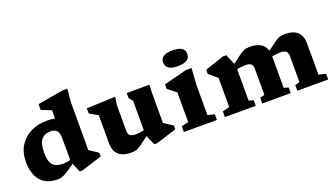

<svg xmlns="http://www.w3.org/2000/svg" viewBox="-66 -1253 3086 1774"><g transform="rotate(-20 1477.0 -366.0)"><path d="M710 -50.5 508 13H481L443.5 -76Q386.5 -35 354.8 -16Q323 3 304.2 8Q285.5 13 267.5 13Q155.5 13 99.5 -54.5Q43.5 -122 43.5 -239Q43.5 -330 84 -395.5Q124.5 -461 194 -496.2Q263.5 -531.5 350.5 -531.5Q398 -531.5 434 -524.5V-606Q428 -608 410 -615.2Q392 -622.5 371 -630.8Q350 -639 336 -644.5V-701L588 -745H635L623 -612V-145Q629 -141 645.8 -129.8Q662.5 -118.5 681 -106.5Q699.5 -94.5 710 -87.5ZM434 -329.5Q434 -380.5 415.5 -403.8Q397 -427 352 -427Q293.5 -427 262.2 -388.8Q231 -350.5 231 -260.5Q231 -176 261 -141.2Q291 -106.5 356.5 -106.5Q393 -106.5 434 -116Z M1013 -193Q1013 -160.5 1029.8 -146.2Q1046.5 -132 1087 -132Q1122 -132 1167.5 -142V-431L1136.5 -468.5V-518.5L1360 -520L1356.5 -437V-145Q1362.5 -141 1379.2 -129.8Q1396 -118.5 1414.5 -106.5Q1433 -94.5 1443.5 -87.5V-50.5L1242 13H1214.5L1171.5 -82.5Q1127.5 -48 1100.2 -28.5Q1073 -9 1055.2 0Q1037.5 9 1023 11Q1008.5 13 989.5 13Q905.5 13 864.8 -26.2Q824 -65.5 824 -139V-414.5L742 -462V-512L1024 -523.5L1013 -441.5Z M1667.5 -590.5Q1549 -590.5 1549 -669Q1549 -745 1667.5 -745Q1786.5 -745 1786.5 -669Q1786.5 -590.5 1667.5 -590.5ZM1778.5 -531.5 1767.5 -372.5V-73L1834.5 -55.5V0H1509.5V-55.5L1578.5 -73V-364Q1570 -371 1544.8 -390.8Q1519.5 -410.5 1496.5 -428.5V-473L1722 -531.5Z M2859.5 -379V-73L2928.5 -55.5V0H2625V-55.5L2670.5 -68.5V-325.5Q2670.5 -356.5 2654.2 -371.5Q2638 -386.5 2596 -386.5Q2577.5 -386.5 2556.8 -384Q2536 -381.5 2515.5 -377V-68.5L2560.5 -55.5V0H2281V-55.5L2326 -68.5V-326Q2326 -356.5 2310.2 -371.5Q2294.5 -386.5 2253 -386.5Q2234 -386.5 2213 -384Q2192 -381.5 2171 -377V-68.5L2216.5 -55.5V0H1913V-55.5L1982 -73V-360.5Q1974 -367.5 1954.2 -383.8Q1934.5 -400 1900.5 -428.5V-469.5L2084.5 -532.5H2121L2163 -432.5Q2209 -468 2237.2 -488.2Q2265.5 -508.5 2283.2 -517.8Q2301 -527 2315.8 -529.2Q2330.5 -531.5 2349.5 -531.5Q2484 -531.5 2509 -434.5Q2554.5 -469.5 2582 -489.2Q2609.5 -509 2627.2 -518Q2645 -527 2659.5 -529.2Q2674 -531.5 2693 -531.5Q2778 -531.5 2818.8 -492Q2859.5 -452.5 2859.5 -379Z"/></g></svg>

Font: Newsreader 6pt
Style: Bold
Weight: 700
Designer: Hugues Gentile
Foundry: Production Type
Version: Version 1.003; ttfautohint (v1.8.3)